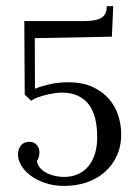

<svg xmlns="http://www.w3.org/2000/svg" viewBox="-20 -593 447 625"><path d="M100.1 -68.4Q102.5 -54.7 112.3 -44.4Q122.1 -34.2 135.5 -28.1Q148.9 -22 164.3 -19.3Q179.7 -16.6 192.9 -17.1Q220.2 -18.1 240 -29.1Q259.8 -40 272.2 -57.6Q284.7 -75.2 290.5 -97.7Q296.4 -120.1 296.4 -143.6Q296.4 -157.7 295.2 -174.1Q293.9 -190.4 290 -206.8Q286.1 -223.1 278.1 -238.5Q270 -253.9 257.3 -265.6Q244.6 -277.3 225.8 -284.4Q207 -291.5 180.7 -291.5Q170.9 -291.5 158 -289.6Q145 -287.6 131.1 -284.4Q117.2 -281.2 104 -276.4Q90.8 -271.5 81.5 -265.1L60.5 -284.7L59.1 -524.4H253.4Q274.4 -524.4 288.8 -527.3Q303.2 -530.3 311.8 -536.1Q320.3 -542 324 -551Q327.6 -560.1 327.6 -572.8H348.6L344.2 -473.6L93.3 -468.8L93.8 -304.2Q111.8 -311.5 140.4 -318.4Q168.9 -325.2 202.1 -325.2Q248 -325.2 280.8 -310.3Q313.5 -295.4 334.2 -271.5Q355 -247.6 364.7 -217.5Q374.5 -187.5 374.5 -157.2Q374.5 -115.7 359.4 -84Q344.2 -52.2 318.6 -30.8Q293 -9.3 259.8 1.5Q226.6 12.2 189.9 12.2Q154.3 12.2 126.2 2.4Q98.1 -7.3 78.6 -22.2Q59.1 -37.1 48.8 -55.2Q38.6 -73.2 38.6 -89.8Q38.6 -106.9 47.4 -118.7Q56.2 -130.4 73.2 -131.3Q83.5 -131.8 90.1 -128.4Q96.7 -125 100.8 -119.9Q105 -114.7 106.7 -108.6Q108.4 -102.5 108.4 -97.2Q108.4 -89.8 106.2 -82.3Q104 -74.7 100.1 -68.4Z"/></svg>

Font: Parastoo Print
Style: Print
Weight: 400
Foundry: Saber Rastikerdar (saber.rastikerdar@gmail.com)
Version: Version 1.0.0-alpha5